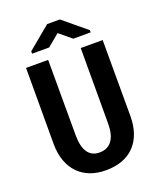

<svg xmlns="http://www.w3.org/2000/svg" viewBox="-165 -1010 929 1120"><g transform="rotate(-20 300.0 -449.5)"><path d="M537.6 -710.9 538.1 -239.7Q538.1 -180.2 521.7 -133.8Q505.4 -87.4 474.4 -55.4Q443.4 -23.4 398.7 -6.8Q354 9.8 296.9 9.8Q243.2 9.8 200 -6.8Q156.7 -23.4 126 -55.2Q95.2 -86.9 78.4 -133.5Q61.5 -180.2 61.5 -239.7L62 -710.9H199.2L199.7 -239.7Q200.2 -170.9 224.9 -135.7Q249.5 -100.6 296.9 -100.6Q347.2 -100.6 373.8 -135.7Q400.4 -170.9 400.9 -239.7L401.4 -710.9ZM487.3 -790.5V-776.9H379.4L304.2 -838.9L229.5 -776.9H123.5V-791.5L265.1 -909.2H343.8Z"/></g></svg>

Font: Roboto Mono
Style: Bold
Weight: 700
Designer: Google
Version: Version 2.000985; 2015; ttfautohint (v1.3)